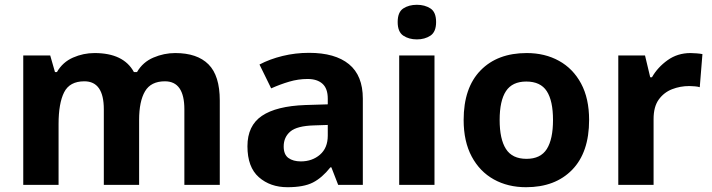

<svg xmlns="http://www.w3.org/2000/svg" viewBox="-20 -780 3004 810"><path d="M719.2 -556.2Q812 -556.2 859.6 -508.5Q907.2 -460.9 907.2 -356V0H757.8V-318.8Q757.8 -437 675.8 -437Q616.7 -437 591.8 -394.8Q566.9 -352.5 566.9 -273.9V0H418V-318.8Q418 -437 335.9 -437Q273.9 -437 250.5 -390.6Q227.1 -344.2 227.1 -256.8V0H78.1V-545.9H191.9L211.9 -476.1H220.2Q244.6 -518.1 288.1 -537.1Q331.5 -556.2 378.9 -556.2Q501.5 -556.2 544.9 -476.1H558.1Q582.5 -518.1 627.2 -537.1Q671.9 -556.2 719.2 -556.2Z M1283.7 -557.1Q1393.6 -557.1 1452.1 -509.3Q1510.7 -461.4 1510.7 -363.8V0H1406.7L1377.9 -74.2H1374Q1338.9 -29.8 1300 -10Q1261.2 9.8 1192.9 9.8Q1120.1 9.8 1072 -32.5Q1023.9 -74.7 1023.9 -163.1Q1023.9 -250 1085 -291.3Q1146 -332.5 1268.1 -336.9L1362.8 -339.8V-363.8Q1362.8 -406.7 1340.3 -426.8Q1317.9 -446.8 1277.8 -446.8Q1238.3 -446.8 1200.2 -435.5Q1162.1 -424.3 1124 -407.2L1074.7 -507.8Q1118.2 -530.8 1172.1 -543.9Q1226.1 -557.1 1283.7 -557.1ZM1362.8 -252.9 1305.2 -251Q1232.9 -249 1204.8 -225.1Q1176.8 -201.2 1176.8 -162.1Q1176.8 -127.9 1196.8 -113.5Q1216.8 -99.1 1249 -99.1Q1296.9 -99.1 1329.8 -127.4Q1362.8 -155.8 1362.8 -208Z M1738.8 -759.8Q1772 -759.8 1795.9 -744.4Q1819.8 -729 1819.8 -687Q1819.8 -645.5 1795.9 -629.6Q1772 -613.8 1738.8 -613.8Q1705.1 -613.8 1681.4 -629.6Q1657.7 -645.5 1657.7 -687Q1657.7 -729 1681.4 -744.4Q1705.1 -759.8 1738.8 -759.8ZM1813 -545.9V0H1664.1V-545.9Z M2465.3 -273.9Q2465.3 -137.2 2393.8 -63.7Q2322.3 9.8 2199.2 9.8Q2122.6 9.8 2063.2 -23.2Q2003.9 -56.2 1970 -119.6Q1936 -183.1 1936 -273.9Q1936 -409.7 2007.3 -482.9Q2078.6 -556.2 2202.1 -556.2Q2278.8 -556.2 2338.1 -523.4Q2397.5 -490.7 2431.4 -427.7Q2465.3 -364.7 2465.3 -273.9ZM2087.9 -273.9Q2087.9 -192.9 2114.5 -151.4Q2141.1 -109.9 2201.2 -109.9Q2260.7 -109.9 2286.9 -151.4Q2313 -192.9 2313 -273.9Q2313 -355 2286.6 -395.5Q2260.3 -436 2200.2 -436Q2141.1 -436 2114.5 -395.5Q2087.9 -355 2087.9 -273.9Z M2893.1 -556.2Q2904.3 -556.2 2919.2 -554.9Q2934.1 -553.7 2943.4 -551.8L2932.1 -412.1Q2924.8 -414.6 2911.4 -415.8Q2897.9 -417 2888.2 -417Q2849.6 -417 2815.2 -403.6Q2780.8 -390.1 2759 -359.9Q2737.3 -329.6 2737.3 -277.8V0H2588.4V-545.9H2701.2L2723.1 -454.1H2730.5Q2754.4 -496.1 2796.4 -526.1Q2838.4 -556.2 2893.1 -556.2Z"/></svg>

Font: Open Sans
Style: Bold
Weight: 700
Designer: Monotype Design Team
Foundry: Monotype Imaging Inc.
Version: Version 3.000; ttfautohint (v1.8.4)